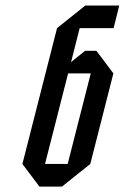

<svg xmlns="http://www.w3.org/2000/svg" viewBox="-20 -687 459 707"><path d="M125 0 62.5 -83.3 190 -583.3 294.2 -666.7H419.2L398.3 -583.3H273.3L241.7 -458.3L293.3 -500H335L397.5 -416.7L312.5 -83.3L208.3 0ZM145.8 -83.3H229.2L314.2 -416.7H230.8Z"/></svg>

Font: Yulong
Style: Italic
Weight: 400
Italic angle: -14.25°
Designer: GGBotNet
Foundry: f0n7.com
Version: 1.00